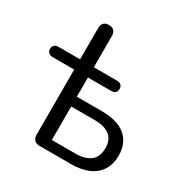

<svg xmlns="http://www.w3.org/2000/svg" viewBox="-166 -846 945 980"><g transform="rotate(30 306.5 -356.0)"><path d="M200.2 0Q179.8 0 168.8 -11Q157.8 -21.9 157.8 -42.4V-425.9H31.6Q15.5 -425.9 6.7 -434Q-2.1 -442 -2.1 -456.1Q-2.1 -470.2 6.7 -478.3Q15.5 -486.3 31.6 -486.3H157.8V-669.7Q157.8 -691.1 168.3 -701.5Q178.7 -711.9 198.1 -711.9Q217.5 -711.9 228.2 -701.5Q238.8 -691.1 238.8 -669.7V-486.3H375Q391.1 -486.3 399.6 -478.3Q408.1 -470.2 408.1 -456.1Q408.1 -442 399.6 -434Q391.1 -425.9 375 -425.9H238.8V-312.7H385.9Q478.6 -312.7 526.5 -272.5Q574.4 -232.3 574.4 -157.5Q574.4 -109.1 552.3 -73.5Q530.1 -37.8 488.2 -18.9Q446.3 0 385.9 0ZM238.8 -57.6H378Q434.5 -57.6 465.6 -82.1Q496.6 -106.6 496.6 -157Q496.6 -207.6 465.6 -231.3Q434.5 -255.1 378 -255.1H238.8Z"/></g></svg>

Font: Nunito ExtraLight
Style: Regular
Weight: 200
Designer: Vernon Adams
Foundry: Vernon Adams
Version: Version 3.602